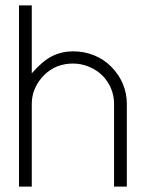

<svg xmlns="http://www.w3.org/2000/svg" viewBox="-20 -687 537 707"><path d="M400 0V-305Q400 -335 388.5 -362Q377 -389 356 -410Q335 -430 307 -441.5Q279 -453 249 -453Q185 -453 142 -410Q121 -389 109 -362Q97 -335 97 -305V0H50V-667H97V-417Q137 -463 172.5 -480.5Q208 -498 249 -498Q290 -498 326 -483.5Q362 -469 389 -442Q417 -414 432 -379Q447 -344 447 -305V0Z"/></svg>

Font: Sulphur Point Light
Style: Regular
Weight: 300
Designer: Noponies / Dale Sattler
Foundry: Noponies
Version: Version 1.000; ttfautohint (v1.8)